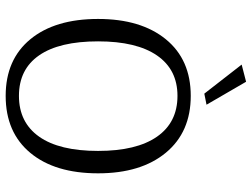

<svg xmlns="http://www.w3.org/2000/svg" viewBox="-128 -772 909 694"><g transform="rotate(90 327.0 -424.5)"><path d="M213 -843 275 -859 358 -716 318 -708ZM525 -324Q525 -463 473.5 -537Q422 -611 326 -611Q231 -611 180 -537Q129 -463 129 -324Q129 -184 179.5 -111Q230 -38 326 -38Q422 -38 473.5 -111Q525 -184 525 -324ZM606 -324Q606 -168 532 -79Q458 10 326 10Q195 10 121.5 -79Q48 -168 48 -324Q48 -479 121.5 -569Q195 -659 326 -659Q457 -659 531.5 -569Q606 -479 606 -324Z"/></g></svg>

Font: Arsenal
Style: Regular
Weight: 400
Designer: Andrij Shevchenko
Foundry: Stairsfor.com
Version: Version 1.000